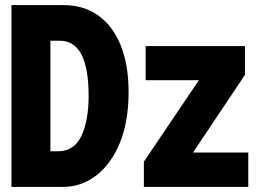

<svg xmlns="http://www.w3.org/2000/svg" viewBox="-20 -734 1040 754"><path d="M25 0V-714H228Q310 -714 367.5 -672Q425 -630 455 -553.5Q485 -477 485 -372Q485 -256 450.5 -172.5Q416 -89 357.5 -44.5Q299 0 227 0ZM208 -140Q271 -140 299.5 -200Q328 -260 328 -357Q328 -467 299.5 -520.5Q271 -574 215 -574H178V-140ZM545 0V-99L761 -419H552V-553H942V-440L738 -135H955V0Z"/></svg>

Font: Noto Sans Mono ExtraCondensed Black
Style: Regular
Weight: 900
Width: 2
Designer: Monotype Design Team
Foundry: Monotype Imaging Inc.
Version: Version 2.014